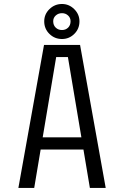

<svg xmlns="http://www.w3.org/2000/svg" viewBox="-20 -920 610 940"><path d="M283.5 -729Q247.5 -729 222 -754Q196.5 -779 196.5 -815.5Q196.5 -850.5 222.2 -875.5Q248 -900.5 283.5 -900.5Q318 -900.5 343.5 -875.2Q369 -850 369 -815.5Q369 -779 343.8 -754Q318.5 -729 283.5 -729ZM283.5 -773Q301.5 -773 313.5 -784.8Q325.5 -796.5 325.5 -816Q325.5 -833 313.2 -844.2Q301 -855.5 283.5 -855.5Q265.5 -855.5 253 -844.2Q240.5 -833 240.5 -816Q240.5 -796.5 252.8 -784.8Q265 -773 283.5 -773ZM420 0 388.5 -188H179L147.5 0H70L195.5 -700H372L497.5 0ZM255 -640.5 189 -247.5H378.5L312.5 -640.5Z"/></svg>

Font: League Mono Narrow Light
Style: Regular
Weight: 300
Width: 3
Designer: Tyler Finck
Foundry: The League of Moveable Type / Tyler Finck
Version: Version 2.210